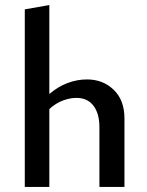

<svg xmlns="http://www.w3.org/2000/svg" viewBox="-20 -739 581 759"><path d="M373 0V-236Q373 -290 349.5 -321Q326 -352 282 -352Q258 -352 232.5 -343Q207 -334 185 -316.5Q163 -299 149 -272L116 -297Q143 -340 176.5 -368.5Q210 -397 247.5 -411Q285 -425 324 -425Q387 -425 429.5 -384Q472 -343 472 -271V0ZM78 0V-702L175 -719V0Z"/></svg>

Font: Ysabeau SemiBold
Style: Regular
Weight: 600
Designer: Christian Thalmann (Catharsis Fonts)
Version: Version 2.000;gftools[0.9.27.dev2+g8671c4b]